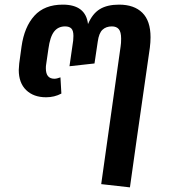

<svg xmlns="http://www.w3.org/2000/svg" viewBox="-20 -603 729 829"><path d="M630 -442Q630 -421 627 -397L570 0L541 206L417 192L444 0L501 -404Q503 -416 503 -436Q503 -465 493 -477Q483 -489 463 -489Q438 -489 422.5 -474.5Q407 -460 402 -423L388 -329L280 -317L296 -428Q297 -435 297 -448Q297 -471 288 -480Q279 -489 261 -489Q231 -489 213.5 -466.5Q196 -444 189 -392L179 -323Q178 -318 178 -308Q178 -263 215 -263Q225 -263 241 -269L245 -199Q215 -183 179 -183Q125 -183 93 -214Q61 -245 61 -301Q61 -309 63 -329L73 -402Q85 -487 128.5 -535Q172 -583 251 -583Q350 -583 360 -499Q379 -544 411 -563.5Q443 -583 494 -583Q559 -583 594.5 -548Q630 -513 630 -442Z"/></svg>

Font: FiraGO Medium
Style: Italic
Weight: 500
Italic angle: -8°
Designer: bBox Type GmbH
Foundry: bBox Type GmbH
Version: Version 1.001